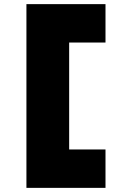

<svg xmlns="http://www.w3.org/2000/svg" viewBox="-20 -720 586 930"><path d="M108 190V-700H491V-514H309L315 -522V16L305 4H491V190Z"/></svg>

Font: Lexend Exa Black
Style: Regular
Weight: 900
Designer: Bonnie Shaver-Troup, Thomas Jockin
Foundry: Lexend
Version: Version 1.007